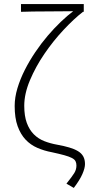

<svg xmlns="http://www.w3.org/2000/svg" viewBox="-20 -739 439 942"><path d="M342 183 306 162Q334 127 344.5 110Q355 93 355 73Q355 61 350.5 52Q346 43 332.5 36Q319 29 295.5 22.5Q272 16 235 8Q197 1 163.5 -13.5Q130 -28 105.5 -54Q81 -80 66.5 -120Q52 -160 52 -219Q52 -261 65.5 -306Q79 -351 101.5 -395.5Q124 -440 153 -483Q182 -526 214 -563.5Q246 -601 278.5 -632Q311 -663 339 -684Q315 -684 281.5 -683.5Q248 -683 212 -683Q176 -683 142 -682.5Q108 -682 83 -681V-719H391V-681H387Q342 -646 291.5 -592Q241 -538 198 -475Q155 -412 127 -345.5Q99 -279 99 -220Q99 -170 111.5 -136Q124 -102 146 -80Q168 -58 197.5 -46.5Q227 -35 261 -29Q294 -23 319.5 -15.5Q345 -8 362.5 2.5Q380 13 388.5 28.5Q397 44 397 66Q397 86 384 115.5Q371 145 342 183Z"/></svg>

Font: hySource Sans Pro Light
Style: Regular
Weight: 300
Designer: Paul D. Hunt
Foundry: Adobe Systems Incorporated
Version: Version 2.021;PS 2.000;hotconv 1.0.86;makeotf.lib2.5.63406